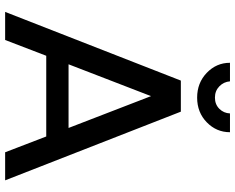

<svg xmlns="http://www.w3.org/2000/svg" viewBox="-106 -832 937 766"><g transform="rotate(90 363.0 -448.5)"><path d="M301 -701H425L699 0H587L524 -164H202L139 0H27ZM230 -897H304Q306 -872 324 -854.5Q342 -837 369 -837Q396 -837 413.5 -854.5Q431 -872 432 -897H507Q507 -843 467.5 -804.5Q428 -766 369 -766Q310 -766 270 -804.5Q230 -843 230 -897ZM236 -253H490L363 -582Z"/></g></svg>

Font: LT Superior Semi-bold
Style: Regular
Weight: 600
Designer: Daniel Lyons
Foundry: LyonsType
Version: Version 1.0